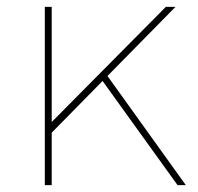

<svg xmlns="http://www.w3.org/2000/svg" viewBox="-20 -537 575 557"><path d="M110 -517H130V0H110ZM461 -517H489L125 -147V-178ZM285 -326 519 0H495L269 -314Z"/></svg>

Font: Alexandria Thin
Style: Regular
Weight: 250
Designer: Mohamed Gaber
Foundry: Kief Type Foundry
Version: Version 5.100